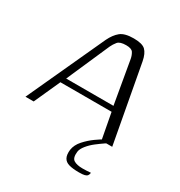

<svg xmlns="http://www.w3.org/2000/svg" viewBox="-166 -571 798 851"><g transform="rotate(30 232.5 -146.0)"><path d="M-13 0 169 -396Q185 -429 206.5 -446.5Q228 -464 274 -464Q318 -464 334.5 -448Q351 -432 358 -396L431 0H376L351 -133H89L29 0ZM103 -160H345L307 -379Q304 -395 296 -408Q288 -421 260 -421Q228 -421 217 -407.5Q206 -394 199 -379ZM359 172Q328 172 308.5 166.5Q289 161 281 146Q273 131 276 105Q280 78 301 54.5Q322 31 346.5 13.5Q371 -4 385 -11H421Q412 -8 395 3.5Q378 15 358.5 30Q339 45 324.5 63Q310 81 308 96Q304 129 319.5 139Q335 149 365 149Q376 149 384.5 148.5Q393 148 399 147.5Q405 147 407 147Q406 156 402 161.5Q398 167 388.5 169.5Q379 172 359 172Z"/></g></svg>

Font: Genos Thin Light
Style: Italic
Weight: 300
Italic angle: -8°
Version: Version 1.010